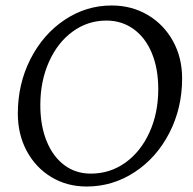

<svg xmlns="http://www.w3.org/2000/svg" viewBox="-20 -668 705 700"><path d="M45 -254Q45 -362 91 -452.5Q137 -543 215.5 -595.5Q294 -648 387 -648Q460 -648 518.5 -613.5Q577 -579 610.5 -518.5Q644 -458 644 -382Q644 -274 597.5 -183.5Q551 -93 471 -40.5Q391 12 296 12Q224 12 167 -22.5Q110 -57 77.5 -117.5Q45 -178 45 -254ZM557 -343Q557 -418 533.5 -474.5Q510 -531 467 -562Q424 -593 368 -593Q300 -593 245 -553Q190 -513 158.5 -442.5Q127 -372 127 -285Q127 -210 150 -153.5Q173 -97 214.5 -66Q256 -35 311 -35Q381 -35 437 -75Q493 -115 525 -185.5Q557 -256 557 -343Z"/></svg>

Font: Alegreya SC
Style: Italic
Weight: 400
Italic angle: -7°
Designer: Juan Pablo del Peral
Foundry: Huerta Tipografica
Version: Version 2.007; ttfautohint (v1.6)